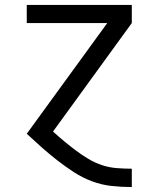

<svg xmlns="http://www.w3.org/2000/svg" viewBox="-20 -540 640 775"><path d="M511 215Q470 215 429.5 210.5Q389 206 350.5 191.5Q312 177 277.5 154.5Q243 132 211 107Q179 82 148.5 55Q118 28 88 0L413 -447H88V-520H512V-447L194 -9Q216 11 239.5 30.5Q263 50 287 68Q311 86 337 101.5Q363 117 391.5 126.5Q420 136 450.5 138.5Q481 141 511 141H512V215Z"/></svg>

Font: Nova Nerd Font
Style: Regular
Weight: 400
Designer: Belleve Invis
Foundry: Belleve Invis
Version: Version 24.1.4; ttfautohint (v1.8.4);Nerd Fonts 3.1.1